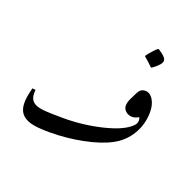

<svg xmlns="http://www.w3.org/2000/svg" viewBox="-221 -1295 1659 1744"><g transform="rotate(20 608.5 -423.0)"><path d="M1160.2 -468.3Q1160.2 -351.6 1103 -253.9Q1045.9 -156.2 943.8 -101.3Q841.8 -46.4 683.6 -14.9Q525.4 16.6 362.3 16.6Q238.3 16.6 178 -1Q117.7 -18.6 87.9 -56.6Q58.1 -94.7 58.1 -160.2Q58.1 -218.8 82.5 -305.7L113.3 -301.3Q111.8 -287.6 111.8 -269Q111.8 -215.3 142.1 -188.5Q172.4 -161.6 236.1 -154.3Q299.8 -147 437.5 -147Q630.9 -147 814.7 -192.1Q998.5 -237.3 1068.8 -310.1Q1090.8 -332 1090.8 -362.3Q1090.8 -381.3 1082 -391.1Q1052.2 -371.6 1019.5 -371.6Q985.4 -371.6 959 -394Q932.6 -416.5 932.6 -448.2Q932.6 -481.4 952.6 -522L985.4 -587.9Q1008.3 -635.3 1052.7 -635.3Q1100.6 -635.3 1130.4 -586.7Q1160.2 -538.1 1160.2 -468.3ZM949.2 -849.1ZM574.7 255.9ZM944.8 -927.2V-936Q957 -954.6 988.3 -989.3Q1019.5 -1023.9 1031.7 -1031.7H1040.5Q1078.1 -1007.8 1098.4 -987.8Q1118.7 -967.8 1118.7 -947.3Q1118.7 -912.1 1036.1 -852.5H1027.3Q985.4 -895.5 944.8 -927.2ZM1031.7 -941.9ZM1031.7 -1102.1Z"/></g></svg>

Font: Noto Nastaliq Urdu
Style: Regular
Weight: 400
Designer: Monotype Design Team
Foundry: Monotype Imaging Inc.
Version: Version 1.02 uh